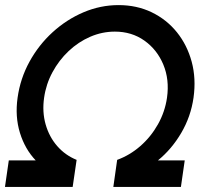

<svg xmlns="http://www.w3.org/2000/svg" viewBox="-60 -733 830 753"><path d="M-40.5 0 -25.5 -104H80Q38 -148 18.2 -212Q-1.5 -276 9 -350Q19.5 -425 55.5 -490.8Q91.5 -556.5 146.2 -606.5Q201 -656.5 267.5 -684.8Q334 -713 405 -713Q476.5 -713 535 -684.8Q593.5 -656.5 633.8 -606.5Q674 -556.5 691.8 -490.8Q709.5 -425 699 -350Q688.5 -276 651 -212Q613.5 -148 559.5 -104H664.5L649.5 0H384.5L399.5 -106Q449 -124 490.5 -160.2Q532 -196.5 559.5 -245.5Q587 -294.5 595 -350Q605 -421 580.5 -479.8Q556 -538.5 506.2 -573.8Q456.5 -609 390.5 -609Q340.5 -609 293.8 -588.8Q247 -568.5 209 -532.5Q171 -496.5 145.8 -449.8Q120.5 -403 113 -350Q105 -294 119 -245Q133 -196 164.5 -160Q196 -124 240.5 -106L225 0Z"/></svg>

Font: Urbanist SemiBold
Style: Italic
Weight: 600
Italic angle: -8°
Designer: Corey Hu
Foundry: Corey Hu
Version: Version 1.321; ttfautohint (v1.8.4.7-5d5b)